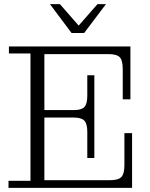

<svg xmlns="http://www.w3.org/2000/svg" viewBox="-20 -906 723 926"><path d="M21 0V-34H127V-648H23V-682H194V0ZM194 0V-37H617V0ZM401 -270Q401 -309 387 -324Q373 -339 336 -339H435V-144H401ZM194 -339V-375H435V-339ZM511 -37Q551 -37 565.5 -52.5Q580 -68 580 -109V-264H617V-37ZM336 -375Q373 -375 387 -390Q401 -405 401 -444V-543H435V-375ZM194 -645V-682H609V-645ZM572 -572Q572 -615 557.5 -630Q543 -645 503 -645H609V-427H572ZM325 -747 221 -886H269L374 -766H345L450 -886H491L386 -747Z"/></svg>

Font: Montagu Slab 144pt Light
Style: Regular
Weight: 300
Designer: Florian Karsten
Foundry: Florian Karsten
Version: Version 1.000